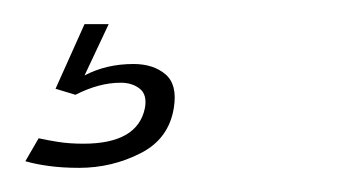

<svg xmlns="http://www.w3.org/2000/svg" viewBox="-20 -20 298 159"><path d="M45.5 119Q32 119 20.8 117.5Q9.5 116 1 113.5L12 94.5Q18.5 96 28 97.5Q37.5 99 49 99Q94 99 100 69.5Q102 58.5 95.8 53.5Q89.5 48.5 80 48.5Q62 48.5 42.5 58.5L26 53.5L50 0H70L50 42.5Q68 33 90.5 33Q107 33 117 41.5Q127 50 124 69Q120 95 96.2 107Q72.5 119 45.5 119Z"/></svg>

Font: Anybody ExtraLight
Style: Italic
Weight: 200
Italic angle: -10°
Designer: Tyler Finck
Foundry: Etcetera Type Company
Version: Version 1.010; ttfautohint (v1.8.3) -l 8 -r 50 -G 200 -x 14 